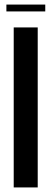

<svg xmlns="http://www.w3.org/2000/svg" viewBox="-20 -820 225 840"><path d="M40 -700H145V0H40ZM8 -800H178V-770H8Z"/></svg>

Font: Piscolabis
Style: Regular
Weight: 400
Designer: Ariel Martín Pérez
Foundry: Tunera Type Foundry
Version: Version 1.000